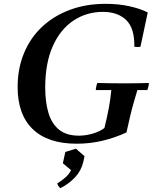

<svg xmlns="http://www.w3.org/2000/svg" viewBox="-20 -735 806 1002"><path d="M380 15Q230 15 151 -61Q72 -137 72 -281Q72 -377 105 -457Q138 -537 199 -594.5Q260 -652 344.5 -683.5Q429 -715 531 -715Q598 -715 655 -702.5Q712 -690 751 -670L713 -491Q697 -488 681 -491Q683 -587 639 -630Q595 -673 517 -673Q431 -673 362.5 -627Q294 -581 255 -493Q216 -405 216 -278Q216 -202 233 -145.5Q250 -89 288.5 -58Q327 -27 392 -27Q427 -27 463.5 -37.5Q500 -48 525 -67Q540 -128 548.5 -174.5Q557 -221 561 -265H480Q480 -273 482.5 -284Q485 -295 488 -302Q523 -301 560.5 -300.5Q598 -300 631 -300Q666 -300 694.5 -300.5Q723 -301 757 -302Q757 -294 754.5 -283.5Q752 -273 749 -265H697Q688 -234 678.5 -202Q669 -170 660 -132Q651 -94 640 -44Q580 -16 515 -0.5Q450 15 380 15ZM376 41 421 80 415 109Q404 156 371.5 190.5Q339 225 295 247Q282 237 279 222Q304 207 322.5 190Q341 173 351 153L308 117L321 58Z"/></svg>

Font: Poltawski Nowy Medium
Style: Italic
Weight: 500
Italic angle: -12°
Version: Version 1.001;gftools[0.9.25]